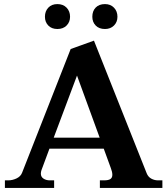

<svg xmlns="http://www.w3.org/2000/svg" viewBox="-20 -920 820 940"><path d="M200 -838Q200 -865 216.5 -882.5Q233 -900 261 -900Q289 -900 306 -882.5Q323 -865 323 -838Q323 -812 306 -795Q289 -778 261 -778Q233 -778 216.5 -795Q200 -812 200 -838ZM432 -838Q432 -866 448.5 -883Q465 -900 494 -900Q521 -900 538 -882.5Q555 -865 555 -838Q555 -812 538 -795Q521 -778 494 -778Q465 -778 448.5 -795Q432 -812 432 -838ZM775 -37V0H469V-37H489Q511 -37 520.5 -43.5Q530 -50 530 -64Q530 -78 523 -96L488 -192H222L183 -87Q180 -78 180 -70Q180 -54 193 -45.5Q206 -37 224 -37H245V0H4V-37H20Q41 -37 61 -46.5Q81 -56 88 -74L326 -680L440 -721L698 -72Q705 -54 720.5 -45.5Q736 -37 754 -37ZM468 -246 357 -550 243 -246Z"/></svg>

Font: Taviraj DemiBold
Style: Regular
Weight: 600
Designer: Katatrad Team
Foundry: CadsonDemak
Version: Version 1.030